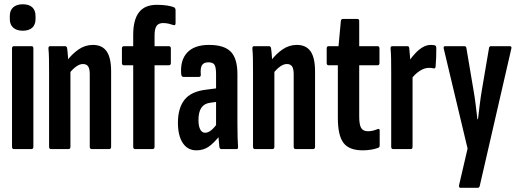

<svg xmlns="http://www.w3.org/2000/svg" viewBox="-20 -712 2477 917"><path d="M46.4 0Q37.4 0 37.4 -10.9V-480.9Q37.4 -491.5 46.4 -491.5H130.5Q139.4 -491.5 139.4 -480.9V-10.9Q139.4 0 130.5 0ZM88.7 -565.3Q59.7 -565.3 43.3 -579.8Q26.8 -594.3 26.8 -621.1V-635.2Q26.8 -662.8 43.3 -677.2Q59.7 -691.6 88.7 -691.6Q118.5 -691.6 134.1 -677.2Q149.7 -662.8 149.7 -635.2V-621.1Q149.7 -594.3 134.1 -579.8Q118.5 -565.3 88.7 -565.3Z M418.1 0Q408.7 0 408.7 -10.9V-357.4Q408.7 -383 401.1 -394.6Q393.4 -406.2 376.1 -406.2Q361.1 -406.2 344.7 -394.8Q328.2 -383.4 311 -361.9L297.4 -419Q323.7 -454.2 355.1 -475.8Q386.5 -497.5 423.8 -497.5Q467.9 -497.5 489.3 -466.9Q510.7 -436.3 510.7 -370.8V-10.9Q510.7 0 501.4 0ZM223.8 0Q214.4 0 214.4 -10.9V-366.8Q214.4 -404.9 213.9 -432.7Q213.4 -460.6 211.4 -478.9Q210.4 -491.5 219.4 -491.5H290.4Q299.2 -491.5 300.6 -481.3Q303.2 -464.2 304.9 -437.4Q306.6 -410.5 307 -393.6L316.4 -374.7V-10.9Q316.4 0 307.1 0Z M625.2 0Q616.2 0 616.2 -10.9V-400.2H572.6Q562.3 -400.2 562.3 -410.6V-480.9Q562.3 -491.5 572.6 -491.5H616.2V-545.9Q616.2 -617.4 643.8 -653.2Q671.4 -689 729.4 -689Q756.4 -689 778.6 -685.5Q800.8 -682 811.3 -677Q818.5 -672.6 818.5 -663.8V-600.4Q818.5 -594.8 815.4 -592.6Q812.3 -590.4 807.3 -592.6Q797.3 -596.2 785.1 -599Q772.9 -601.9 758.9 -601.9Q737.3 -601.9 727.7 -588.1Q718.2 -574.4 718.2 -542.6V-491.5H785.7Q796 -491.5 796 -480.5V-410.6Q796 -400.2 785.7 -400.2H718.2V-10.9Q718.2 0 708.3 0Z M1037.5 0Q1029.2 0 1027.8 -10.2Q1025.8 -26.6 1023.8 -52.6Q1021.8 -78.5 1021.4 -97.9L1011.9 -109.5V-358Q1011.9 -390.4 1004.6 -402.4Q997.2 -414.4 975.2 -414.4Q953.1 -414.4 944.6 -400.5Q936.1 -386.5 939.1 -355.4Q939.9 -344.5 929.2 -344.5H857.2Q846.4 -344.5 845.4 -357.7Q840 -424.4 874.1 -460.9Q908.3 -497.5 978.2 -497.5Q1050.1 -497.5 1082 -465.3Q1113.9 -433.2 1113.9 -357.3V-124.7Q1113.9 -81.9 1114.8 -54.9Q1115.6 -27.9 1116.9 -11.9Q1118.3 0 1109.6 0ZM918.1 6Q876.3 6 853.1 -28.8Q829.8 -63.6 829.8 -125.7Q829.8 -195.3 861 -235.2Q892.2 -275.2 964.1 -283.7L1020.3 -290.9L1019.9 -226.2L984.3 -221.4Q955.5 -217.8 941.7 -197.2Q927.9 -176.7 927.9 -138.9Q927.9 -109.8 936.2 -93.9Q944.4 -78 959.5 -78Q974.1 -78 989.3 -90.4Q1004.5 -102.7 1026.2 -133.5L1033.5 -68.8Q1001.2 -27.9 976.1 -11Q950.9 6 918.1 6Z M1392.1 0Q1382.7 0 1382.7 -10.9V-357.4Q1382.7 -383 1375.1 -394.6Q1367.4 -406.2 1350.1 -406.2Q1335.1 -406.2 1318.7 -394.8Q1302.2 -383.4 1285 -361.9L1271.4 -419Q1297.7 -454.2 1329.1 -475.8Q1360.5 -497.5 1397.8 -497.5Q1441.9 -497.5 1463.3 -466.9Q1484.7 -436.3 1484.7 -370.8V-10.9Q1484.7 0 1475.4 0ZM1197.8 0Q1188.4 0 1188.4 -10.9V-366.8Q1188.4 -404.9 1187.9 -432.7Q1187.4 -460.6 1185.4 -478.9Q1184.4 -491.5 1193.4 -491.5H1264.4Q1273.2 -491.5 1274.6 -481.3Q1277.2 -464.2 1278.9 -437.4Q1280.6 -410.5 1281 -393.6L1290.4 -374.7V-10.9Q1290.4 0 1281.1 0Z M1712 6Q1647.7 6 1620.7 -29.3Q1593.6 -64.6 1593.6 -148.5V-400.2H1549.8Q1540.3 -400.2 1540.3 -410.6V-480.9Q1540.3 -491.5 1549.8 -491.5H1596.8L1607.9 -611.5Q1608.9 -621.5 1617.5 -621.5H1687.3Q1695.6 -621.5 1695.6 -611.1V-491.5H1782.9Q1792.4 -491.5 1792.4 -480.9V-410.6Q1792.4 -400.2 1782.9 -400.2H1695.6V-154.4Q1695.6 -116.9 1704.8 -101Q1714.1 -85.2 1737.3 -85.2Q1749.5 -85.2 1760.3 -87.8Q1771.2 -90.4 1783.1 -95.2Q1793.4 -99.4 1793.4 -87.9V-18.1Q1793.4 -7.9 1785.3 -5.6Q1771.1 -0.4 1752.2 2.8Q1733.3 6 1712 6Z M1857.4 0Q1848.4 0 1848.4 -10.9V-366.8Q1848.4 -404.9 1847.9 -432.7Q1847.4 -460.6 1845.4 -478.9Q1844.4 -491.5 1853.4 -491.5H1926.3Q1933.6 -491.5 1934.6 -481.7Q1936.6 -463.6 1938.6 -437.1Q1940.6 -410.5 1941 -393.6L1950.4 -374.7V-10.9Q1950.4 0 1941.1 0ZM1942.5 -332.1 1935 -422.4Q1947.4 -440.2 1963.3 -457.3Q1979.1 -474.5 1998 -486Q2016.9 -497.5 2038.3 -497.5Q2048.9 -497.5 2056 -495.7Q2060.8 -494.3 2062.3 -490.7Q2063.8 -487.1 2063.8 -481.7Q2063.8 -460.4 2063.1 -438Q2062.4 -415.6 2060.4 -393.6Q2059.4 -384.2 2051.9 -385.2Q2046.9 -386.9 2041 -387.4Q2035.1 -387.9 2028.1 -387.9Q2006.7 -387.9 1983.5 -372.6Q1960.3 -357.4 1942.5 -332.1Z M2179.5 185Q2170.2 185 2172.6 172.1L2213.2 -2.5L2099.5 -479.1Q2096.5 -491.5 2105.8 -491.5H2197.3Q2206.6 -491.5 2207.6 -482.1L2241.6 -280.6Q2247.3 -249.1 2251.8 -212.2Q2256.3 -175.2 2260.1 -142.6H2262.9Q2266.7 -175.2 2271.3 -212.5Q2275.9 -249.7 2281.3 -281.2L2315.6 -482.9Q2316.6 -491.5 2325.6 -491.5H2415Q2419.6 -491.5 2421.8 -488.3Q2423.9 -485.1 2421.9 -478.9L2271.2 176.4Q2269.4 185 2260.9 185Z"/></svg>

Font: Sofia Sans Extra Condensed
Style: Regular
Weight: 400
Designer: Botio Nikoltchev, Ani Petrova
Foundry: lettersoup
Version: Version 4.101